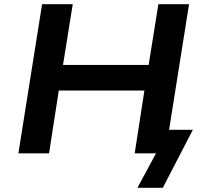

<svg xmlns="http://www.w3.org/2000/svg" viewBox="-20 -725 973 908"><path d="M630 163 718 0H623L641 -111H892L750 163ZM67 0 179 -705H324L278 -418H683L729 -705H874L762 0H617L663 -297H258L212 0Z"/></svg>

Font: Nunito Sans 7pt SemiExpanded
Style: Bold Italic
Weight: 700
Width: 6
Italic angle: -9°
Designer: Vernon Adams
Foundry: Vernon Adams
Version: Version 3.101;gftools[0.9.27]